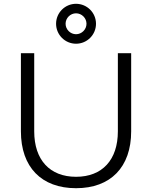

<svg xmlns="http://www.w3.org/2000/svg" viewBox="-20 -980 800 1010"><path d="M670 -289V-700H600V-289C600 -139 518 -50 380 -50C242 -50 160 -139 160 -289V-700H90V-289C90 -101 198 10 380 10C562 10 670 -101 670 -289ZM380 -750C438 -750 485 -797 485 -855C485 -913 438 -960 380 -960C322 -960 275 -913 275 -855C275 -797 322 -750 380 -750ZM380 -800C350 -800 325 -825 325 -855C325 -885 350 -910 380 -910C410 -910 435 -885 435 -855C435 -825 410 -800 380 -800Z"/></svg>

Font: Gully Light
Style: Regular
Weight: 300
Designer: jaikishan Patel
Foundry: MagicType
Version: Version 1.000;Glyphs 3.2 (3242)